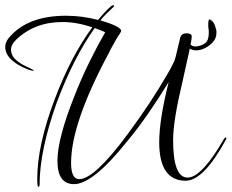

<svg xmlns="http://www.w3.org/2000/svg" viewBox="-34 -657 883 732"><path d="M112 55Q108 55 108 26Q108 -103 174 -277Q236 -442 318 -553Q258 -573 204 -573Q97 -573 27 -505Q8 -487 8 -468Q8 -444 30 -426Q37 -420 47.5 -413.5Q58 -407 72 -401Q95 -390 95 -388Q95 -387 93 -387Q87 -387 70 -393Q-14 -428 -14 -478Q-14 -501 10 -524Q80 -597 218 -597Q248 -597 278.5 -593Q309 -589 340 -581Q387 -637 397 -637Q401 -637 401 -634Q399 -630 397 -629Q381 -614 369 -602Q357 -590 349 -579Q428 -556 428 -539L427 -536Q425 -532 421.5 -526.5Q418 -521 413 -514Q406 -501 397.5 -486.5Q389 -472 381 -455Q237 -187 237 -36Q237 26 268 26Q326 26 453 -146Q499 -208 536.5 -265Q574 -322 604 -374Q609 -382 615.5 -394Q622 -406 629 -421Q632 -426 636.5 -443.5Q641 -461 648 -492Q649 -496 650.5 -501.5Q652 -507 653 -514Q659 -530 676 -530Q697 -530 697 -518Q697 -507 688 -464Q679 -421 662 -347Q626 -197 626 -123Q626 20 681 20Q728 20 798 -91Q802 -97 807 -106Q812 -115 819 -126Q823 -133 827 -133Q829 -133 829 -130Q829 -128 827 -124Q742 32 674 32Q573 32 573 -115Q573 -200 609 -344Q569 -279 529.5 -222Q490 -165 449 -116Q320 45 248 45Q185 45 185 -44Q185 -129 251 -294Q277 -360 306.5 -420Q336 -480 367 -534Q357 -539 347 -542.5Q337 -546 327 -550Q287 -494 250.5 -422.5Q214 -351 182 -265Q117 -82 117 46Q117 55 112 55ZM714 -465Q700 -465 689 -472Q672 -483 671 -494Q670 -504 675 -504Q676 -504 687 -492Q699 -478 714 -480Q734 -482 748 -492.5Q762 -503 762 -531Q762 -535 762 -539Q762 -543 761 -547Q760 -552 760 -556.5Q760 -561 760 -565Q760 -583 765 -583Q769 -583 777 -574.5Q785 -566 789 -547Q791 -543 791 -539Q791 -535 791 -530Q791 -512 778.5 -497.5Q766 -483 748.5 -474Q731 -465 714 -465Z"/></svg>

Font: Ruthie
Style: Regular
Weight: 400
Designer: Robert E. Leuschke
Foundry: Robert E. Leuschke
Version: Version 1.012